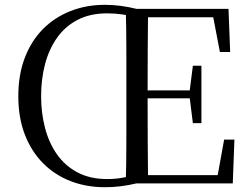

<svg xmlns="http://www.w3.org/2000/svg" viewBox="-20 -765 1041 801"><path d="M151.5 -363.7Q151.5 -294.2 167.8 -231.6Q184.1 -168.9 217.7 -121.1Q251.4 -73.2 303.6 -45.6Q355.8 -18 426.7 -18Q460.1 -18 489.4 -23.2Q518.8 -28.4 549.6 -39.2V0Q516.2 8 483.7 12Q451.2 16.1 418.5 16.1Q340 16.1 273.9 -9.6Q207.7 -35.3 159 -84.7Q110.3 -134.1 83.4 -204.2Q56.4 -274.2 56.4 -363.7Q56.4 -453.3 83.5 -524Q110.5 -594.7 159.1 -643.7Q207.7 -692.7 273.9 -718.8Q340 -744.9 418.5 -744.9Q450.6 -744.9 483.3 -740.6Q516 -736.3 549.6 -728V-689.6Q519.8 -700.6 489.9 -704.9Q460.1 -709.3 426.7 -709.3Q355.8 -709.3 303.6 -682.1Q251.4 -654.9 217.7 -607Q184.1 -559.1 167.8 -496.9Q151.5 -434.6 151.5 -363.7ZM504.8 0Q507 -83.6 507.1 -167.7Q507.2 -251.7 507.2 -336.8V-391.1Q507.2 -476.1 507.1 -560.4Q507 -644.8 504.8 -728H597.8Q596.8 -645.2 596.3 -559.4Q595.8 -473.5 595.8 -379.9V-357.6Q595.8 -257.3 596.3 -170.7Q596.8 -84.1 597.8 0ZM784.6 -251.4 770.9 -361.4V-382.4L784.6 -490.8H820.3V-251.4ZM551.5 -354.9V-387.8H792V-354.9ZM897.4 -548 869.6 -693H551.5V-728H933.3L940.2 -548ZM915 -182.5H958L951.1 0H551.5V-34.3H888.2Z"/></svg>

Font: Noto Serif JP
Style: Regular
Weight: 200
Designer: Ryoko NISHIZUKA 西塚涼子 (kana & ideographs); Frank Grießhammer (Latin, Greek & Cyrillic); Wenlong ZHANG 张文龙 (bopomofo); San
Foundry: Adobe
Version: Version 2.001;hotconv 1.1.0;makeotfexe 2.6.0